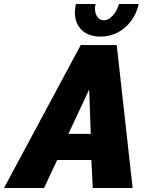

<svg xmlns="http://www.w3.org/2000/svg" viewBox="-81 -934 737 954"><path d="M320 -710H499L578 0H380L373 -139H203L138 0H-61ZM370 -269 362 -489 259 -269ZM435 -833Q457 -833 478.5 -856Q500 -879 510 -914H608Q598 -867 570.5 -830Q543 -793 503.5 -772.5Q464 -752 418 -752Q359 -752 325 -785Q291 -818 291 -873Q291 -883 292.5 -893.5Q294 -904 296 -914H394Q391 -902 391 -891Q391 -866 403.5 -849.5Q416 -833 435 -833Z"/></svg>

Font: Raleway Black
Style: Italic
Weight: 900
Italic angle: -12°
Designer: Matt McInerney, Pablo Impallari, Rodrigo Fuenzalida
Foundry: Matt McInerney, Pablo Impallari, Rodrigo Fuenzalida
Version: Version 4.101;RELEASE